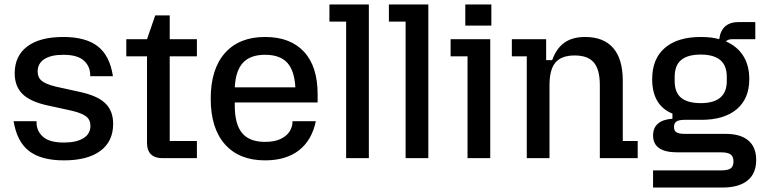

<svg xmlns="http://www.w3.org/2000/svg" viewBox="-20 -710 3447 862"><path d="M41 -166H144V-161Q144 -122 173 -96Q202 -70 267 -70Q323 -70 354.5 -89.5Q386 -109 386 -145Q386 -172 367 -187Q348 -202 302 -213L192 -237Q115 -254 80.5 -288.5Q46 -323 46 -381Q46 -459 102.5 -501.5Q159 -544 264 -544Q365 -544 419 -502Q473 -460 487 -368H385V-373Q385 -412 356.5 -438Q328 -464 264 -464Q209 -464 179 -444.5Q149 -425 149 -389Q149 -362 167.5 -347Q186 -332 231 -321L340 -297Q418 -280 453 -246Q488 -212 488 -154Q488 -75 430.5 -32.5Q373 10 267 10Q165 10 110.5 -32Q56 -74 41 -166Z M640 -68V-457H547V-534H640L677 -641H742V-534H864V-457H742V-77H864V0H708Q675 0 657.5 -17.5Q640 -35 640 -68Z M926 -267Q926 -400 990 -472Q1054 -544 1170 -544Q1283 -544 1344.5 -478Q1406 -412 1406 -287V-250H1034V-237Q1034 -152 1067 -112.5Q1100 -73 1170 -73Q1213 -73 1240.5 -86.5Q1268 -100 1280.5 -120.5Q1293 -141 1293 -161V-166H1398Q1380 -80 1322 -35Q1264 10 1170 10Q1054 10 990 -62Q926 -134 926 -267ZM1306 -318Q1302 -393 1269.5 -428.5Q1237 -464 1170 -464Q1104 -464 1071 -428.5Q1038 -393 1034 -318Z M1534 -613H1459V-690H1636V0H1534Z M1801 -613H1726V-690H1903V0H1801Z M2079 -457H2003V-534H2181V0H2079ZM2069 -690H2186V-595H2069Z M2345 -457H2278V-534H2432V-440H2459Q2478 -493 2514 -518.5Q2550 -544 2607 -544Q2690 -544 2733 -494.5Q2776 -445 2776 -348V-77H2843V0H2673V-328Q2673 -398 2646 -429.5Q2619 -461 2560 -461Q2501 -461 2474 -429.5Q2447 -398 2447 -328V0H2345Z M2912 55H3218Q3248 55 3260.5 46Q3273 37 3273 15Q3273 -7 3260.5 -16.5Q3248 -26 3218 -26H3021Q2912 -26 2912 -102Q2912 -136 2934 -155Q2956 -174 2999 -177V-200Q2908 -237 2908 -355Q2908 -446 2965 -495Q3022 -544 3126 -544Q3175 -544 3209 -534Q3219 -611 3297 -611H3371V-534H3267Q3248 -534 3239 -524Q3290 -502 3317 -459Q3344 -416 3344 -355Q3344 -267 3287.5 -219.5Q3231 -172 3129 -172H3053Q3028 -172 3017 -164.5Q3006 -157 3006 -140Q3006 -123 3017 -116Q3028 -109 3053 -109H3238Q3305 -109 3340 -79Q3375 -49 3375 8Q3375 69 3336 100.5Q3297 132 3223 132H2912ZM3126 -247Q3243 -247 3243 -346V-365Q3243 -416 3213.5 -440.5Q3184 -465 3126 -465Q3067 -465 3038 -440.5Q3009 -416 3009 -365V-346Q3009 -295 3038 -271Q3067 -247 3126 -247Z"/></svg>

Font: Mozilla Headline BETA
Style: Regular
Weight: 400
Designer: Studio DRAMA
Foundry: Studio DRAMA
Version: Version 0.100